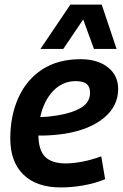

<svg xmlns="http://www.w3.org/2000/svg" viewBox="-20 -810 539 840"><path d="M440 -26Q396 -8 345.5 1Q295 10 246 10Q140 10 82.5 -46Q25 -102 25 -204Q25 -304 60.5 -382.5Q96 -461 164.5 -506Q233 -551 333 -551Q407 -551 452 -515.5Q497 -480 497 -421Q497 -346 435 -294.5Q373 -243 264 -225Q203 -216 148 -217Q149 -152 178 -123.5Q207 -95 268 -95Q299 -95 339 -102.5Q379 -110 423 -126ZM311 -455Q254 -455 213 -412.5Q172 -370 156 -298Q174 -298 193 -300Q212 -302 231 -305Q298 -316 336 -339.5Q374 -363 374 -404Q374 -430 359.5 -442.5Q345 -455 311 -455ZM157 -596 288 -790H425L490 -596H391L344 -725L257 -596Z"/></svg>

Font: Georama SemiBold
Style: Italic
Weight: 600
Italic angle: -9°
Designer: Jean-Baptiste Levee
Foundry: Production Type
Version: Version 1.000